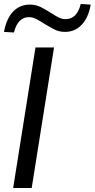

<svg xmlns="http://www.w3.org/2000/svg" viewBox="-20 -943 475 963"><path d="M46 0 158 -705H251L139 0ZM50 -780 0 -783Q12 -849 45.5 -884.5Q79 -920 130 -920Q160 -920 185.5 -907Q211 -894 234 -879Q254 -866 272 -856.5Q290 -847 309 -847Q366 -847 385 -923L435 -920Q424 -855 390 -819Q356 -783 306 -783Q276 -783 250.5 -796.5Q225 -810 202 -824Q182 -837 163 -847Q144 -857 126 -857Q69 -857 50 -780Z"/></svg>

Font: Mulish Medium
Style: Italic
Weight: 500
Italic angle: -9°
Designer: Vernon Adams
Foundry: Vernon Adams
Version: Version 3.603; ttfautohint (v1.8.3)